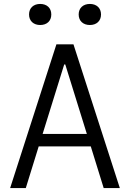

<svg xmlns="http://www.w3.org/2000/svg" viewBox="-20 -955 660 975"><path d="M588.5 0 353 -730H266.5L31.5 0H111L176.5 -211.5H441L506.5 0ZM184 -828C217.5 -828 240.5 -848 240.5 -881.5C240.5 -915 217.5 -935 184 -935C151 -935 127.5 -915 127.5 -881.5C127.5 -848 151 -828 184 -828ZM436.5 -828C469.5 -828 493 -848 493 -881.5C493 -915 469.5 -935 436.5 -935C403 -935 379.5 -915 379.5 -881.5C379.5 -848 403 -828 436.5 -828ZM196.5 -275 306 -627.5H311.5L421 -275Z"/></svg>

Font: Monaspace Neon Light
Style: Regular
Weight: 300
Designer: Riley Cran & the Lettermatic Team
Foundry: Lettermatic
Version: Version 1.200 (Monaspace Neon)